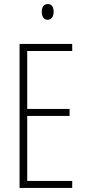

<svg xmlns="http://www.w3.org/2000/svg" viewBox="-20 -932 425 952"><path d="M217 -912C195 -912 187 -894 187 -873C187 -851 197 -834 216 -834C235 -834 246 -850 246 -874C246 -894 238 -912 217 -912ZM338 0V-35H115V-357H325V-392H115V-679H338V-714H77V0Z"/></svg>

Font: Noto Sans Thai ExtCond ExtLt
Style: Regular
Weight: 200
Width: 2
Designer: Monotype Design Team
Foundry: Monotype Imaging Inc.
Version: Version 2.002